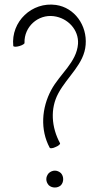

<svg xmlns="http://www.w3.org/2000/svg" viewBox="-20 -647 434 854"><path d="M89 -457C87 -528 149 -584 219 -575C282 -567 331 -514 327 -452C321 -370 246 -318 208 -247C165 -167 158 -70 201 10C203 14 215 13 227 7C240 2 249 -6 247 -10C209 -80 202 -164 240 -233C280 -307 355 -363 361 -448C368 -534 312 -613 229 -625C122 -640 28 -551 39 -443C40 -438 52 -438 66 -442C80 -446 91 -453 89 -457ZM261 150C261 140 258 131 251 123C243 116 234 112 224 112C214 112 205 116 197 123C190 131 186 140 186 150C186 160 190 169 197 177C205 184 214 187 224 187C234 187 243 184 251 177C258 169 261 160 261 150Z"/></svg>

Font: Nupuram Condensed Thin
Style: Regular
Weight: 100
Width: 3
Designer: Santhosh Thottingal (santhosh.thottingal@gmail.com)
Foundry: SMC
Version: Version 1.000